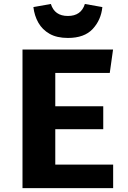

<svg xmlns="http://www.w3.org/2000/svg" viewBox="-20 -965 655 985"><path d="M263.6 -590.8V-420H509.7V-302.1H263.6V-120.5H560.5V0H95.4V-710.8H560L543.1 -590.8ZM328.2 -770.3Q271.8 -770.3 234.4 -791.5Q196.9 -812.8 176.7 -848.7Q156.4 -884.6 151.3 -928.7L241 -944.6Q260 -883.1 328.2 -883.1Q396.4 -883.1 415.4 -944.6L505.1 -928.7Q498.5 -862.6 455.6 -816.4Q412.8 -770.3 328.2 -770.3Z"/></svg>

Font: FiraCode Nerd Font
Style: Bold
Weight: 700
Designer: Carrois Corporate, Edenspiekermann AG, Nikita Prokopov
Foundry: Carrois Corporate, Edenspiekermann AG, Nikita Prokopov
Version: Version 6.002;Nerd Fonts 2.1.0